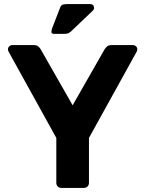

<svg xmlns="http://www.w3.org/2000/svg" viewBox="-20 -921 712 941"><path d="M281 0Q270 0 263 -7Q256 -14 256 -25V-245L22 -668Q21 -670 20 -673Q19 -676 19 -679Q19 -688 25.5 -694Q32 -700 40 -700H146Q160 -700 168 -693Q176 -686 179 -680L336 -405L493 -680Q497 -686 504.5 -693Q512 -700 526 -700H632Q640 -700 646.5 -694Q653 -688 653 -679Q653 -676 652 -673Q651 -670 650 -668L416 -245V-25Q416 -14 409 -7Q402 0 391 0ZM246 -755Q232 -755 232 -763.5Q232 -772 235 -781L274 -882Q279 -896 288 -898.5Q297 -901 311 -901H422Q436 -901 440 -889Q444 -877 435 -869L328 -767Q320 -760 313 -757.5Q306 -755 294 -755Z"/></svg>

Font: Fz Rubik SemBd
Style: Regular
Weight: 600
Designer: Hubert and Fischer
Foundry: Hubert and Fischer
Version: Vit hóa bi FontZin.com